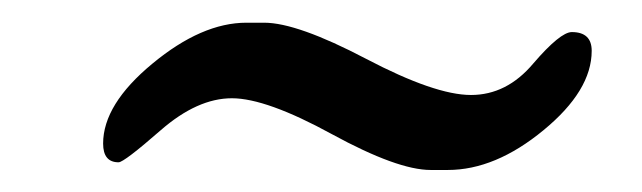

<svg xmlns="http://www.w3.org/2000/svg" viewBox="-20 -421 568 170"><path d="M198.2 -400.9H213.9Q243.2 -400.9 304.2 -368.9Q365.2 -336.9 397 -336.9Q428.7 -336.9 452.1 -364.7Q476.1 -392.6 486.3 -392.6Q503.9 -392.6 503.9 -376Q503.9 -340.8 461.2 -305.7Q418.5 -270.5 376.5 -270.5H361.3Q332 -270.5 273.9 -302.2Q215.8 -334 185.3 -334Q154.8 -334 122.3 -305.7Q89.8 -277.3 85 -277.3Q71.3 -277.3 71.3 -293.9Q71.3 -328.6 115 -364.7Q158.7 -400.9 198.2 -400.9Z"/></svg>

Font: Averia Serif Libre
Style: Italic
Weight: 400
Italic angle: -7.90001°
Version: Version 1.002